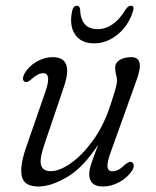

<svg xmlns="http://www.w3.org/2000/svg" viewBox="-20 -654 554 682"><path d="M448 -78Q454.5 -75 455 -66.2Q455.5 -57.5 449.5 -48.5Q433.5 -23.5 404.5 -7.5Q375.5 8.5 346 8.5Q297 8.5 297 -35Q297 -51 304.5 -73.5Q312 -96 329 -140.5Q276 -59 218.5 -25.2Q161 8.5 116.5 8.5Q64.5 8.5 57.2 -29.2Q50 -67 74.5 -135.5L141.5 -329Q164 -394 133.5 -394Q114.5 -394 91.5 -372.5Q76.5 -359 68.5 -363.5Q55 -369.5 67.5 -393.5Q81.5 -418 109.2 -434.5Q137 -451 167 -451Q243 -451 207 -345.5L137.5 -140.5Q119.5 -88 126 -67Q132.5 -46 160.5 -46Q191.5 -46 232 -74.5Q272.5 -103 310.8 -155.8Q349 -208.5 372.5 -281.5Q387 -325.5 391.2 -341.8Q395.5 -358 395.5 -367.5Q395.5 -378.5 392.2 -389.5Q389 -400.5 389 -413.5Q389 -431 405.2 -441Q421.5 -451 446.5 -451Q471 -451 475.8 -430.2Q480.5 -409.5 462.5 -362L374.5 -117Q360 -77.5 361.8 -61.5Q363.5 -45.5 380 -45.5Q389.5 -45.5 400 -50.8Q410.5 -56 425 -70Q440.5 -82.5 448 -78ZM327 -550.5Q384.5 -550.5 427 -621.5Q435.5 -633.5 444.5 -633.5Q458.5 -633.5 452.5 -614.5Q436.5 -563 398 -531.5Q359.5 -500 314 -500Q268 -500 246.5 -531.8Q225 -563.5 236.5 -616Q240.5 -633.5 253.5 -633.5Q262.5 -633.5 264.5 -621.5Q266.5 -550.5 327 -550.5Z"/></svg>

Font: Fraunces 72pt S100 Light
Style: Italic
Weight: 300
Italic angle: -16°
Version: Version 1.000; ttfautohint (v1.8.3)